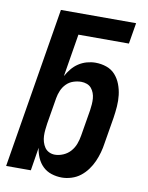

<svg xmlns="http://www.w3.org/2000/svg" viewBox="-84 -796 668 865"><g transform="rotate(10 250.0 -363.5)"><path d="M259 8Q234 8 211 0.5Q188 -7 171.5 -23Q155 -39 145.5 -61Q136 -83 133 -106L116 0H3L124 -735H468L452 -639H221L189 -444Q199 -462 212 -478Q225 -494 242.5 -505.5Q260 -517 280 -522.5Q300 -528 319 -528Q346 -528 370 -519.5Q394 -511 410 -493Q426 -475 435 -451.5Q444 -428 447 -402.5Q450 -377 448 -350.5Q446 -324 442 -298L422 -178Q419 -156 413 -134.5Q407 -113 398 -92.5Q389 -72 375 -53Q361 -34 343 -20Q325 -6 302.5 1Q280 8 259 8ZM210 -88Q229 -88 248.5 -96.5Q268 -105 281.5 -120.5Q295 -136 302 -155Q309 -174 312 -193L332 -313Q334 -327 335 -340.5Q336 -354 335 -367Q334 -380 329.5 -392Q325 -404 317 -413.5Q309 -423 296.5 -427.5Q284 -432 271 -432Q253 -432 235 -426Q217 -420 203.5 -406.5Q190 -393 182.5 -375.5Q175 -358 172 -340L152 -220Q150 -206 148.5 -191.5Q147 -177 147.5 -163Q148 -149 152 -135.5Q156 -122 163.5 -111Q171 -100 183.5 -94Q196 -88 210 -88Z"/></g></svg>

Font: Iosevka Oblique
Style: Bold
Weight: 700
Italic angle: -9°
Monospace: yes
Designer: Belleve Invis
Foundry: Belleve Invis
Version: Version 32.5.0; ttfautohint (v1.8.4)